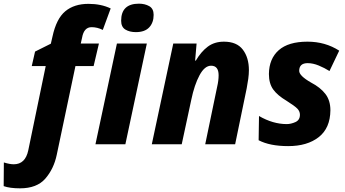

<svg xmlns="http://www.w3.org/2000/svg" viewBox="-121 -786 1882 1046"><path d="M-12 240Q80 240 126 187Q172 134 188 58L290 -426H389L418 -549H319L326 -580Q336 -638 378 -638Q409 -638 439 -623L482 -740Q430 -765 361 -765Q283 -765 234.5 -724.5Q186 -684 165 -587L156 -548L70 -505L52 -426H128L33 33Q17 109 -46 109Q-68 109 -100 99L-101 228Q-67 240 -12 240ZM619 -611Q668 -611 692 -637Q716 -663 716 -705Q716 -739 692 -752.5Q668 -766 636 -766Q539 -766 539 -673Q539 -639 562 -625Q585 -611 619 -611ZM399 0H562L679 -549H516Z M706 0H869L921 -242Q938 -324 966 -376Q994 -428 1029 -428Q1070 -428 1070 -376Q1070 -347 1062 -313L997 0H1160L1223 -305Q1228 -331 1231.5 -356.5Q1235 -382 1235 -404Q1235 -472 1202 -515.5Q1169 -559 1099 -559Q1047 -559 1010.5 -531.5Q974 -504 946 -456H942L950 -549H823Z M1449 10Q1553 10 1615.5 -39Q1678 -88 1679 -185Q1679 -239 1651.5 -274.5Q1624 -310 1574 -336Q1509 -373 1509 -400Q1509 -442 1555 -442Q1584 -442 1615.5 -429Q1647 -416 1674 -399L1727 -510Q1651 -559 1554 -559Q1450 -559 1397.5 -512.5Q1345 -466 1344 -383Q1344 -331 1367.5 -298.5Q1391 -266 1440 -237Q1486 -208 1499.5 -193.5Q1513 -179 1513 -161Q1513 -132 1488.5 -121Q1464 -110 1441 -110Q1366 -110 1290 -154L1288 -22Q1349 10 1449 10Z"/></svg>

Font: Noto Sans Display Extra
Style: Italic
Weight: 800
Italic angle: -12°
Designer: Monotype Design Team
Foundry: Monotype Imaging Inc.
Version: Version 1.900